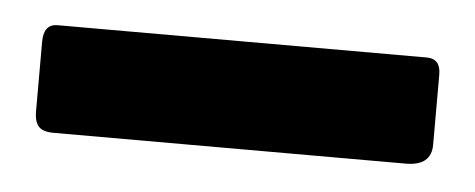

<svg xmlns="http://www.w3.org/2000/svg" viewBox="-25 -774 435 176"><g transform="rotate(5 192.5 -686.5)"><path d="M375.3 -721.7V-657.1Q375.3 -637.7 351.8 -637.7H27.7Q17.6 -637.7 13.8 -642.2Q10 -646.7 10 -655.7V-720Q10 -736.3 22.8 -736.3H362.5Q375.3 -736.3 375.3 -721.7Z"/></g></svg>

Font: Libre Franklin Thin
Style: Regular
Weight: 100
Designer: Pablo Impallari, Rodrigo Fuenzalida, Nhung Nguyen
Foundry: Impallari Type
Version: Version 3.000